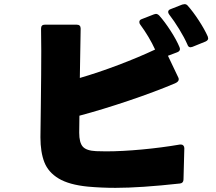

<svg xmlns="http://www.w3.org/2000/svg" viewBox="-20 -879 1040 926"><path d="M175 -217 177 -376Q179 -536 179 -633Q179 -708 178 -741Q178 -760 196 -760H350Q369 -760 369 -741L365 -503Q454 -529 550.5 -565.5Q647 -602 728 -640Q700 -701 656 -761Q652 -766 652 -773Q652 -783 664 -787L723 -810Q729 -812 732 -812Q740 -812 748 -804Q774 -775 802.5 -731Q831 -687 846 -651L848 -643Q848 -632 835 -627L790 -610L840 -505Q842 -502 842 -496Q842 -485 824 -477Q727 -436 599.5 -393Q472 -350 363 -321L362 -239Q362 -191 379.5 -171.5Q397 -152 444 -150Q458 -149 491 -149Q568 -149 664.5 -158Q761 -167 848 -182H853Q860 -182 864.5 -177Q869 -172 869 -164L865 -14Q865 4 848 6Q657 27 537 27Q469 27 403 21Q313 12 263 -18Q213 -48 194 -96.5Q175 -145 175 -217ZM899 -651Q888 -651 884 -664Q869 -698 844.5 -738Q820 -778 796 -809Q791 -816 791 -821Q791 -831 803 -835L859 -857Q867 -859 870 -859Q879 -859 885 -852Q911 -823 939 -780Q967 -737 982 -703Q984 -697 984 -694Q984 -685 972 -679L908 -653Q902 -651 899 -651Z"/></svg>

Font: LINE Seed JP_TTF ExtraBold
Style: Regular
Weight: 800
Designer: LY Corporation & Fontrix & Fontworks
Version: Version 1.015